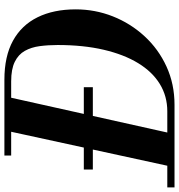

<svg xmlns="http://www.w3.org/2000/svg" viewBox="-32 -802 794 851"><g transform="rotate(-90 364.5 -377.0)"><path d="M-41 0V-32H296Q363 -32 417 -65Q471 -98 509.5 -161Q548 -224 569 -314Q590 -404 590 -518Q590 -560 585 -597.5Q580 -635 564 -663.5Q548 -692 515.5 -708Q483 -724 429 -724H100V-754H436Q540 -754 609 -716Q678 -678 713 -607Q748 -536 748 -438Q748 -352 717 -273.5Q686 -195 629 -133Q572 -71 494.5 -35.5Q417 0 325 0ZM48 0 212 -754H363L195 0ZM38 -362V-402H403V-362Z"/></g></svg>

Font: Libre Bodoni
Style: Italic
Weight: 400
Italic angle: -13°
Designer: Pablo Impallari, Rodrigo Fuenzalida
Foundry: Impallari Type
Version: Version 2.005;gftools[0.9.23]